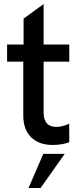

<svg xmlns="http://www.w3.org/2000/svg" viewBox="-20 -708 400 950"><path d="M240.7 9.3Q171.9 9.3 133.5 -29.3Q95.2 -67.9 95.2 -135.7V-402.8H15.1V-487.8H96.7V-615.7L195.8 -688V-487.8H322.8V-402.8H195.8V-152.8Q195.8 -80.1 258.3 -80.1Q287.6 -80.1 322.3 -95.7L322.8 -4.4Q286.1 9.3 240.7 9.3ZM121.1 222.2 194.3 53.2H300.3L180.7 222.2Z"/></svg>

Font: HK Grotesk SemiBold Legacy
Style: Regular
Weight: 600
Designer: Alfredo Marco Pradil
Foundry: Hanken Design Co.
Version: Version 2.022;PS 002.022;hotconv 1.0.88;makeotf.lib2.5.64775